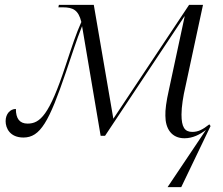

<svg xmlns="http://www.w3.org/2000/svg" viewBox="-20 -556 914 786"><path d="M666 210H722L842 -40L837 -47C809 -25 791 -16 767 -16C736 -16 723 -36 723 -87C723 -119 730 -163 739 -201L811 -536H754L444 -70L364 -536H221L219 -526H237C279 -526 301 -515 313 -466C291 -417 277 -373 248 -286C182 -85 144 -50 93 -50C60 -50 45 -71 45 -110C22 -110 3 -90 3 -60C3 -31 21 7 76 7C145 7 181 -58 250 -261C274 -331 293 -392 316 -449L392 0H410L735 -489H736L671 -186C661 -142 656 -105 657 -82C657 -30 682 10 735 10C769 10 798 -5 823 -24Z"/></svg>

Font: Noto Serif Display Light
Style: Italic
Weight: 300
Italic angle: -12°
Designer: Monotype Design Team
Foundry: Monotype Imaging Inc.
Version: Version 2.009